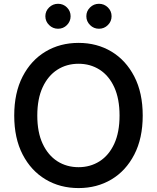

<svg xmlns="http://www.w3.org/2000/svg" viewBox="-20 -958 808 988"><path d="M384.3 9.8Q289.1 9.8 214.4 -34.9Q139.6 -79.6 96.4 -163.1Q53.2 -246.6 53.2 -363.3Q53.2 -480.5 96.4 -564.2Q139.6 -647.9 214.4 -692.6Q289.1 -737.3 384.3 -737.3Q479 -737.3 553.5 -692.6Q627.9 -647.9 671.1 -564.2Q714.4 -480.5 714.4 -363.3Q714.4 -246.6 671.1 -162.8Q627.9 -79.1 553.5 -34.7Q479 9.8 384.3 9.8ZM384.3 -97.7Q444.8 -97.7 492.7 -128.2Q540.5 -158.7 567.9 -218Q595.2 -277.3 595.2 -363.3Q595.2 -449.7 567.9 -509.3Q540.5 -568.8 492.7 -599.4Q444.8 -629.9 384.3 -629.9Q322.8 -629.9 274.9 -599.1Q227.1 -568.4 199.5 -509Q171.9 -449.7 171.9 -363.3Q171.9 -277.3 199.5 -218.3Q227.1 -159.2 274.9 -128.4Q322.8 -97.7 384.3 -97.7ZM489.3 -810.1Q462.4 -810.1 443.4 -829.1Q424.3 -848.1 424.3 -874.5Q424.3 -900.9 443.4 -919.7Q462.4 -938.5 489.3 -938.5Q516.1 -938.5 535.2 -919.7Q554.2 -900.9 554.2 -874.5Q554.2 -848.1 535.2 -829.1Q516.1 -810.1 489.3 -810.1ZM278.8 -810.1Q252 -810.1 232.7 -829.1Q213.4 -848.1 213.4 -874.5Q213.4 -900.9 232.7 -919.7Q252 -938.5 278.8 -938.5Q305.7 -938.5 324.5 -919.7Q343.3 -900.9 343.3 -874.5Q343.3 -848.1 324.5 -829.1Q305.7 -810.1 278.8 -810.1Z"/></svg>

Font: Inter
Style: 540
Weight: 540
Designer: Rasmus Andersson
Foundry: rsms
Version: Version 4.001;git-66647c0bb